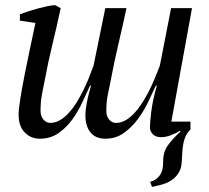

<svg xmlns="http://www.w3.org/2000/svg" viewBox="-20 -532 821 753"><path d="M727 -55V-24Q715 -13 708.5 1Q702 15 699 31.5Q696 48 695 65.5Q694 83 693 100Q692 127 681.5 144.5Q671 162 654.5 173.5Q638 185 617.5 191Q597 197 576 201L569 181Q587 176 597.5 166Q608 156 613 144.5Q618 133 619 120.5Q620 108 620 98Q620 63 639.5 36.5Q659 10 688 -16L685 -19Q672 -10 651 -2Q630 6 612 6Q590 6 579 -6Q568 -18 568 -32Q568 -50 573 -92.5Q578 -135 595 -196H591Q578 -168 561 -132Q544 -96 520 -64Q496 -32 465 -10Q434 12 393 12Q355 12 335 -12.5Q315 -37 315 -80Q315 -121 337 -196H333Q320 -168 303.5 -132Q287 -96 264 -64Q241 -32 209.5 -10Q178 12 136 12Q101 12 77 -12.5Q53 -37 53 -82Q53 -104 60 -147Q67 -190 77 -241Q87 -292 98.5 -345.5Q110 -399 119 -442L58 -451V-476Q74 -482 92.5 -488Q111 -494 129.5 -499Q148 -504 165 -507.5Q182 -511 196 -512L218 -500Q202 -425 185.5 -357.5Q169 -290 155 -215Q150 -191 144.5 -161.5Q139 -132 139 -97Q139 -76 150.5 -63Q162 -50 177 -50Q199 -50 219 -63Q239 -76 256.5 -97Q274 -118 288.5 -143.5Q303 -169 314.5 -194Q326 -219 334 -240.5Q342 -262 347 -275L393 -500H476Q460 -425 444 -357.5Q428 -290 414 -215Q409 -191 403 -161.5Q397 -132 397 -97Q397 -76 408 -63Q419 -50 435 -50Q457 -50 477 -63Q497 -76 514.5 -97Q532 -118 547 -143.5Q562 -169 573.5 -194Q585 -219 593.5 -240.5Q602 -262 607 -275L651 -500H733L652 -55Z"/></svg>

Font: PTSerifItalic
Style: Italic
Weight: 400
Italic angle: -12°
Designer: A.Korolkova, O.Umpeleva, V.Yefimov
Foundry: ParaType Ltd
Version: Version 1.000W OFL